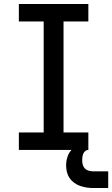

<svg xmlns="http://www.w3.org/2000/svg" viewBox="-20 -755 565 967"><path d="M75 0V-88H200V-647H75V-735H425V-647H300V-88H425V0ZM450 192Q433 192 416.5 189.5Q400 187 384 181.5Q368 176 354 166Q340 156 330.5 142Q321 128 317 111.5Q313 95 313 78Q313 56 320 34.5Q327 13 343 -3Q359 -19 381 -25.5Q403 -32 425 -32V0Q416 0 409.5 5.5Q403 11 399.5 19Q396 27 395 35.5Q394 44 394 52Q394 64 397 75Q400 86 408 94Q416 102 427.5 105Q439 108 450 108H525V192Z"/></svg>

Font: Iosevka Slab Semibold
Style: Regular
Weight: 600
Monospace: yes
Designer: Belleve Invis
Foundry: Belleve Invis
Version: Version 11.1.1; ttfautohint (v1.8.3)